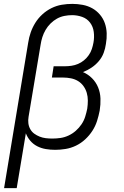

<svg xmlns="http://www.w3.org/2000/svg" viewBox="-20 -763 640 988"><path d="M1 205 125 -543Q129 -570 138 -596Q147 -622 162 -646Q177 -670 198.5 -689.5Q220 -709 245.5 -721.5Q271 -734 298 -738.5Q325 -743 352 -743Q379 -743 405.5 -738Q432 -733 454.5 -720.5Q477 -708 494 -688Q511 -668 519.5 -643.5Q528 -619 529 -592Q530 -565 525 -537Q522 -514 513.5 -491Q505 -468 488.5 -448.5Q472 -429 451 -415Q430 -401 407 -392Q433 -381 453.5 -360.5Q474 -340 485 -313Q496 -286 497 -255.5Q498 -225 493 -194Q488 -168 479.5 -141Q471 -114 455.5 -90Q440 -66 418.5 -46Q397 -26 371 -13.5Q345 -1 317.5 3.5Q290 8 264 8Q239 8 215.5 4Q192 0 171.5 -10.5Q151 -21 136 -38.5Q121 -56 113 -77L66 205ZM249 -50Q270 -50 291 -53Q312 -56 332.5 -65.5Q353 -75 370 -90Q387 -105 399.5 -123.5Q412 -142 418.5 -163Q425 -184 429 -204Q432 -225 432 -245.5Q432 -266 426.5 -285Q421 -304 409.5 -320Q398 -336 381.5 -346Q365 -356 345 -360Q325 -364 304 -364H247L256 -422H314Q330 -422 347.5 -424.5Q365 -427 381.5 -434Q398 -441 412 -452.5Q426 -464 436.5 -479Q447 -494 452.5 -510.5Q458 -527 461 -544Q466 -571 462.5 -598.5Q459 -626 443.5 -646.5Q428 -667 403 -676Q378 -685 351 -685Q331 -685 311 -681Q291 -677 273 -667Q255 -657 240 -642Q225 -627 214.5 -609Q204 -591 198 -572Q192 -553 189 -533L127 -162Q124 -145 126 -128.5Q128 -112 136 -98Q144 -84 156.5 -75Q169 -66 184 -60Q199 -54 215.5 -52Q232 -50 249 -50Z"/></svg>

Font: Iosevka Curly Light Extended
Style: Italic
Weight: 300
Width: 7
Italic angle: -9°
Monospace: yes
Designer: Belleve Invis
Foundry: Belleve Invis
Version: Version 11.1.0; ttfautohint (v1.8.3)